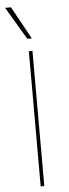

<svg xmlns="http://www.w3.org/2000/svg" viewBox="-65 -1031 381 1061"><g transform="rotate(-5 125.5 -500.0)"><path d="M138.8 -818.8H113.8L6.2 -1000H38.8ZM116.2 0V-750H136.2V0Z"/></g></svg>

Font: Now Thin
Style: Regular
Weight: 250
Designer: Alfredo Marco Pradil
Foundry: Alfredo Marco Pradil
Version: Version 1.002;PS 001.002;hotconv 1.0.88;makeotf.lib2.5.64775